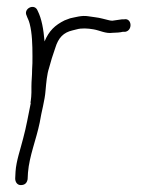

<svg xmlns="http://www.w3.org/2000/svg" viewBox="-20 -542 428 556"><path d="M24 -25C24 -15 30 -6 40 -6C52 -6 58 -12 60 -23L61 -42C65 -91 85 -138 95 -187C100 -219 110 -251 112 -281C114 -303 116 -327 122 -345L130 -373L140 -403C149 -433 164 -448 190 -454L202 -457C216 -461 234 -460 251 -457C269 -454 286 -444 306 -447C315 -447 329 -448 336 -450H343C365 -454 362 -491 339 -486H333C323 -484 315 -484 305 -482C301 -482 297 -483 293 -484L277 -488C270 -490 263 -491 256 -492L235 -495C217 -498 198 -492 183 -489L167 -483C139 -469 122 -453 109 -422C106 -457 101 -487 89 -511C80 -534 47 -517 57 -497C60 -488 63 -485 66 -473C73 -446 74 -413 74 -379C74 -365 74 -352 73 -341C73 -322 71 -308 71 -292V-274C71 -266 70 -257 69 -249C68 -247 68 -245 69 -243C62 -209 56 -174 47 -141C39 -109 27 -76 25 -45Z"/></svg>

Font: Stray Cat
Style: Cn
Weight: 400
Version: Version 1.0